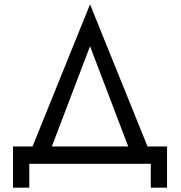

<svg xmlns="http://www.w3.org/2000/svg" viewBox="-20 -755 835 885"><path d="M675 0H115V110H40V-80H130L395 -735L660 -80H750V110H675ZM395 -542 219 -80H571Z"/></svg>

Font: Von Book
Style: Regular
Weight: 400
Version: Version 4.000; ttfautohint (v1.8.4.7-5d5b)